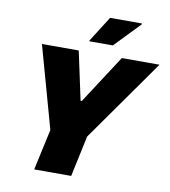

<svg xmlns="http://www.w3.org/2000/svg" viewBox="-95 -976 938 1058"><g transform="rotate(10 374.0 -447.5)"><path d="M168 0 218 -229 90 -688H296L354 -417H361L537 -688H748L424 -229L375 0ZM345 -748V-753L435 -895H613V-890L476 -748Z"/></g></svg>

Font: Saira ExtraBold
Style: Italic
Weight: 800
Italic angle: -12°
Designer: Hector Gatti with collaboration of the Omnibus-Type team
Foundry: Omnibus-Type
Version: Version 1.100; ttfautohint (v1.8.3)